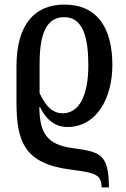

<svg xmlns="http://www.w3.org/2000/svg" viewBox="-20 -567 551 839"><path d="M424 252H456C455 103 417 97 296 80C186 65 153 15 152 -99H155C175 -57 212 -12 274 -12C404 -12 471 -141 471 -282C471 -441 408 -547 261 -547C131 -547 52 -459 52 -277V-122C52 50 85 148 288 174C397 188 423 195 424 252ZM254 -72C198 -72 171 -123 153 -160V-288C153 -430 188 -492 261 -492C344 -492 366 -400 366 -282C366 -144 323 -72 254 -72Z"/></svg>

Font: Noto Serif Condensed Medium
Style: Regular
Weight: 500
Width: 3
Designer: Monotype Design Team
Foundry: Monotype Imaging Inc.
Version: Version 2.015